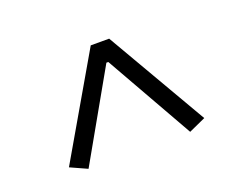

<svg xmlns="http://www.w3.org/2000/svg" viewBox="-67 -728 707 568"><g transform="rotate(-20 287.0 -443.5)"><path d="M74 -297 258 -614H316L500 -297L447 -273L290 -550H284L127 -273Z"/></g></svg>

Font: Athiti
Style: Regular
Weight: 400
Designer: CadsonDemak Team
Foundry: CadsonDemak
Version: Version 1.032